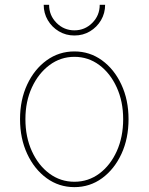

<svg xmlns="http://www.w3.org/2000/svg" viewBox="-20 -768 619 800"><path d="M290 11.7Q225.6 11.7 174.3 -25.6Q123 -63 93.3 -127Q63.5 -190.9 63.5 -271.5Q63.5 -352.1 93.3 -415.8Q123 -479.5 174.3 -516.6Q225.6 -553.7 290 -553.7Q354 -553.7 405 -516.6Q456.1 -479.5 485.8 -415.5Q515.6 -351.6 515.6 -271.5Q515.6 -190.9 486.1 -127Q456.5 -63 405.5 -25.6Q354.5 11.7 290 11.7ZM290 -10.7Q348.1 -10.7 394 -44.9Q439.9 -79.1 466.6 -138.2Q493.2 -197.3 493.2 -271.5Q493.2 -345.2 466.3 -404.1Q439.5 -462.9 393.6 -497.1Q347.7 -531.2 290 -531.2Q232.4 -531.2 186.3 -496.8Q140.1 -462.4 113 -403.8Q85.9 -345.2 85.9 -271.5Q85.9 -197.3 112.8 -138.2Q139.6 -79.1 185.8 -44.9Q231.9 -10.7 290 -10.7ZM290 -620.1Q254.4 -620.1 225.3 -637.5Q196.3 -654.8 179.2 -683.8Q162.1 -712.9 162.1 -748H184.6Q184.6 -703.6 215.6 -672.6Q246.6 -641.6 290 -641.6Q333.5 -641.6 364.5 -672.6Q395.5 -703.6 395.5 -748H418Q418 -712.9 400.9 -683.8Q383.8 -654.8 355 -637.5Q326.2 -620.1 290 -620.1Z"/></svg>

Font: Inter Thin
Style: Regular
Weight: 250
Designer: Rasmus Andersson
Foundry: rsms
Version: Version 4.001;git-66647c0bb